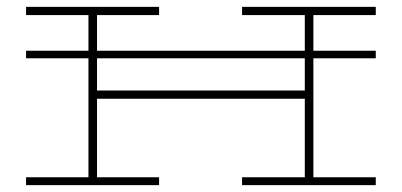

<svg xmlns="http://www.w3.org/2000/svg" viewBox="-20 -540 1172 560"><path d="M56 0V-23H238V-370H56V-392H238V-496H56V-520H444V-496H263V-392H869V-496H686V-520H1076V-496H894V-392H1076V-370H894V-23H1076V0H686V-23H869V-252H263V-23H444V0ZM263 -276H869V-370H263Z"/></svg>

Font: Padyakke Expanded One
Style: Regular
Weight: 400
Designer: James Puckett
Foundry: Dunwich Type Founders
Version: Version 1.500; ttfautohint (v1.8.4.7-5d5b)